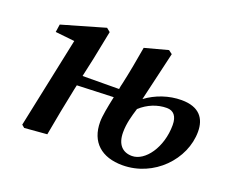

<svg xmlns="http://www.w3.org/2000/svg" viewBox="-90 -634 932 787"><g transform="rotate(20 376.0 -240.5)"><path d="M463 -114C463 -153 473 -187 484 -223C517 -253 557 -269 598 -269C627 -269 644 -250 644 -211C644 -113 587 -35 530 -35C489 -35 463 -61 463 -114ZM506 14C643 14 751 -100 751 -221C751 -278 722 -320 644 -320C589 -320 534 -301 491 -269L541 -483L525 -495L424 -468C415 -415 404 -353 392 -300C390 -292 388 -284 387 -275L228 -274L246 -356L271 -481L255 -494L68 -440L63 -406L147 -397L64 -2L76 8L174 0C187 -72 200 -141 215 -212L219 -230L378 -236C368 -189 360 -148 360 -122C360 -34 415 14 506 14Z"/></g></svg>

Font: Source Serif Pro Semibold
Style: Italic
Weight: 600
Italic angle: -12°
Designer: Frank Grießhammer
Foundry: Adobe Systems Incorporated
Version: Version 3.001;hotconv 1.0.111;makeotfexe 2.5.65597